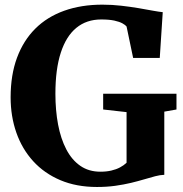

<svg xmlns="http://www.w3.org/2000/svg" viewBox="-20 -772 768 804"><path d="M386 11Q300 11 232.8 -17.5Q165.5 -46 119 -97Q72.5 -148 48.5 -216.5Q24.5 -285 24.5 -364.5Q24.5 -458 51.2 -530.2Q78 -602.5 127.8 -652Q177.5 -701.5 248.8 -727Q320 -752.5 408.5 -752.5Q449.5 -752.5 488.2 -748Q527 -743.5 560.8 -737.8Q594.5 -732 620.5 -727.2Q646.5 -722.5 661.5 -721L649 -529.5H537.5L510 -661Q505.5 -667 493 -674Q480.5 -681 458.8 -685.8Q437 -690.5 404 -690.5Q342.5 -690.5 299.8 -655.5Q257 -620.5 234.5 -551.2Q212 -482 212 -379.5Q212 -310 223.2 -250.5Q234.5 -191 257.5 -146.8Q280.5 -102.5 316 -77.8Q351.5 -53 400.5 -53Q426 -53 446.2 -57.8Q466.5 -62.5 482.5 -71Q498.5 -79.5 510 -90.5V-302.5L412 -313.5V-379.5H719V-313.5L668 -304.5V-40Q650.5 -39.5 629.8 -34Q609 -28.5 583.8 -21Q558.5 -13.5 528.5 -6.2Q498.5 1 463 6Q427.5 11 386 11Z"/></svg>

Font: Merriweather 28pt ExtraBold
Style: Regular
Weight: 800
Version: Version 2.100